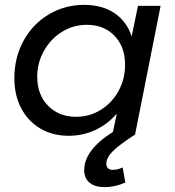

<svg xmlns="http://www.w3.org/2000/svg" viewBox="-20 -553 718 789"><path d="M417 120Q417 132 424 138.5Q431 145 443 145Q464 145 484 135L495 197Q453 216 410 216Q371 216 348.5 198Q326 180 326 146Q326 64 444 -11L460 -86Q423 -43 372 -19Q321 5 262 5Q196 5 145.5 -25Q95 -55 67 -108.5Q39 -162 39 -232Q39 -316 76.5 -385Q114 -454 180 -493.5Q246 -533 326 -533Q400 -533 450.5 -499Q501 -465 521 -403L547 -529H640L535 0Q470 42 443.5 68.5Q417 95 417 120ZM494 -287Q494 -361 450.5 -406Q407 -451 337 -451Q281 -451 234.5 -422Q188 -393 160.5 -344Q133 -295 133 -237Q133 -164 177.5 -118.5Q222 -73 293 -73Q348 -73 394 -101.5Q440 -130 467 -179Q494 -228 494 -287Z"/></svg>

Font: Gontserrat
Style: Italic
Weight: 400
Italic angle: -11.3°
Designer: Julieta Ulanovsky
Foundry: Julieta Ulanovsky
Version: Version 6.001